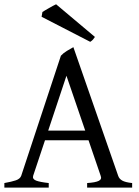

<svg xmlns="http://www.w3.org/2000/svg" viewBox="-20 -859 635 879"><path d="M200.7 -261.2H370.1L284.2 -512.2ZM378.9 0V-21Q417 -23.4 432.1 -31Q447.3 -38.6 440.9 -54.2L385.3 -216.8H186L131.8 -54.2Q127.4 -39.1 145.3 -32.2Q163.1 -25.4 203.1 -21V0H0V-21Q33.2 -26.9 52.5 -33.4Q71.8 -40 77.1 -54.2L258.8 -604Q270 -616.2 286.6 -626.2Q303.2 -636.2 315.9 -643.1L521 -54.2Q525.4 -40.5 539.3 -32.5Q553.2 -24.4 585 -21V0ZM170.4 -782.2 174.3 -804.2Q178.7 -807.1 187 -812Q195.3 -816.9 204.6 -822.3Q213.9 -827.6 222.7 -832.3Q231.4 -836.9 236.8 -839.4L414.6 -689.9Q410.6 -683.6 405.8 -678Q400.9 -672.4 393.1 -667.5Z"/></svg>

Font: Akkhara
Style: Regular
Weight: 400
Designer: J. Victor Gaultney
Version: Version 1.00 June 13, 2006, initial release